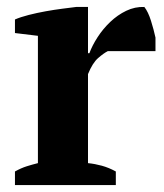

<svg xmlns="http://www.w3.org/2000/svg" viewBox="-20 -532 471 552"><path d="M290 -385Q278 -379 262 -365Q246 -351 233 -319V-63Q253 -61 273 -55.5Q293 -50 313 -39V0H23V-39Q41 -49 57 -54Q73 -59 89 -63V-429L23 -437V-476Q39 -483 62.5 -489Q86 -495 111 -499.5Q136 -504 159.5 -507Q183 -510 199 -512H233V-379H237Q245 -401 260.5 -425Q276 -449 297 -469Q318 -489 343 -501Q368 -513 395 -512Q406 -498 414 -472.5Q422 -447 427 -424V-385Z"/></svg>

Font: PT Serif
Style: Bold
Weight: 700
Designer: A.Korolkova, O.Umpeleva, V.Yefimov
Foundry: ParaType Ltd
Version: Version 1.000W OFL; ttfautohint (v1.6)